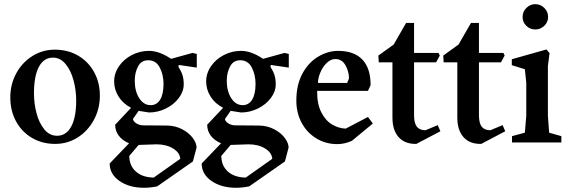

<svg xmlns="http://www.w3.org/2000/svg" viewBox="-20 -682 2723 919"><path d="M29.3 -215.8Q29.3 -278.3 57.6 -330.6Q85.9 -382.8 134.8 -413.6Q183.6 -444.3 242.2 -444.3Q304.7 -444.3 353.5 -416Q402.3 -387.7 430.2 -337.4Q458 -287.1 458 -223.6Q458 -161.1 429.2 -107.9Q400.4 -54.7 351.6 -23.9Q302.7 6.8 244.1 6.8Q182.6 6.8 133.8 -21.5Q85 -49.8 57.1 -100.6Q29.3 -151.4 29.3 -215.8ZM344.7 -201.2Q344.7 -250 332 -297.4Q319.3 -344.7 293.9 -375.5Q268.6 -406.2 233.4 -406.2Q189.5 -406.2 166 -361.8Q142.6 -317.4 142.6 -235.4Q142.6 -186.5 154.8 -140.1Q167 -93.8 191.9 -63Q216.8 -32.2 252.9 -32.2Q296.9 -32.2 320.8 -76.2Q344.7 -120.1 344.7 -201.2Z M504.9 100.6 597.7 3.9Q565.4 -9.8 548.3 -32.7Q531.2 -55.7 531.2 -85L607.4 -166Q569.3 -185.5 547.9 -219.2Q526.4 -252.9 526.4 -292Q526.4 -331.1 549.3 -364.7Q572.3 -398.4 610.8 -418.5Q649.4 -438.5 693.4 -438.5Q742.2 -438.5 798.8 -400.4L901.4 -428.7L921.9 -423.8V-358.4L835.9 -371.1L834 -362.3Q847.7 -340.8 853.5 -322.3Q859.4 -303.7 859.4 -278.3Q859.4 -244.1 835.9 -212.9Q812.5 -181.6 773.9 -162.6Q735.4 -143.6 693.4 -143.6L643.6 -151.4L616.2 -112.3Q618.2 -100.6 632.8 -91.3Q647.5 -82 666 -82L780.3 -81.1Q820.3 -80.1 852.5 -63Q884.8 -45.9 902.8 -21.5Q920.9 2.9 920.9 24.4L903.3 90.8L732.4 210Q698.2 216.8 669.9 216.8Q598.6 216.8 551.8 184.1Q504.9 151.4 504.9 100.6ZM762.7 -280.3Q762.7 -324.2 744.6 -358.9Q726.6 -393.6 689.5 -393.6Q656.2 -393.6 640.6 -363.8Q625 -334 625 -295.9Q625 -245.1 646.5 -211.9Q668 -178.7 701.2 -178.7Q730.5 -178.7 746.6 -205.1Q762.7 -231.4 762.7 -280.3ZM842.8 78.1Q840.8 48.8 808.6 28.8Q776.4 8.8 728.5 8.8L643.6 11.7L598.6 64.5Q599.6 112.3 630.9 139.6Q662.1 167 715.8 168Z M945.3 100.6 1038.1 3.9Q1005.9 -9.8 988.8 -32.7Q971.7 -55.7 971.7 -85L1047.9 -166Q1009.8 -185.5 988.3 -219.2Q966.8 -252.9 966.8 -292Q966.8 -331.1 989.7 -364.7Q1012.7 -398.4 1051.3 -418.5Q1089.8 -438.5 1133.8 -438.5Q1182.6 -438.5 1239.3 -400.4L1341.8 -428.7L1362.3 -423.8V-358.4L1276.4 -371.1L1274.4 -362.3Q1288.1 -340.8 1293.9 -322.3Q1299.8 -303.7 1299.8 -278.3Q1299.8 -244.1 1276.4 -212.9Q1252.9 -181.6 1214.4 -162.6Q1175.8 -143.6 1133.8 -143.6L1084 -151.4L1056.6 -112.3Q1058.6 -100.6 1073.2 -91.3Q1087.9 -82 1106.4 -82L1220.7 -81.1Q1260.7 -80.1 1293 -63Q1325.2 -45.9 1343.3 -21.5Q1361.3 2.9 1361.3 24.4L1343.8 90.8L1172.9 210Q1138.7 216.8 1110.4 216.8Q1039.1 216.8 992.2 184.1Q945.3 151.4 945.3 100.6ZM1203.1 -280.3Q1203.1 -324.2 1185.1 -358.9Q1167 -393.6 1129.9 -393.6Q1096.7 -393.6 1081.1 -363.8Q1065.4 -334 1065.4 -295.9Q1065.4 -245.1 1086.9 -211.9Q1108.4 -178.7 1141.6 -178.7Q1170.9 -178.7 1187 -205.1Q1203.1 -231.4 1203.1 -280.3ZM1283.2 78.1Q1281.2 48.8 1249 28.8Q1216.8 8.8 1168.9 8.8L1084 11.7L1039.1 64.5Q1040 112.3 1071.3 139.6Q1102.5 167 1156.2 168Z M1398.4 -200.2Q1398.4 -276.4 1427.7 -330.1Q1457 -383.8 1503.4 -411.1Q1549.8 -438.5 1597.7 -438.5Q1674.8 -438.5 1714.4 -397Q1753.9 -355.5 1753.9 -274.4L1741.2 -247.1H1498Q1497.1 -185.5 1517.6 -145Q1538.1 -104.5 1569.8 -85.9Q1601.6 -67.4 1634.8 -66.4L1741.2 -122.1L1764.6 -90.8L1664.1 -7.8Q1628.9 7.8 1594.7 7.8Q1539.1 7.8 1494.1 -19.5Q1449.2 -46.9 1423.8 -94.2Q1398.4 -141.6 1398.4 -200.2ZM1641.6 -285.2 1650.4 -306.6Q1650.4 -338.9 1633.8 -369.1Q1617.2 -399.4 1585 -399.4Q1563.5 -399.4 1544.4 -381.3Q1525.4 -363.3 1513.7 -335.9Q1502 -308.6 1502 -285.2Z M1858.4 -120.1V-383.8H1793L1791 -416L1864.3 -468.8L1923.8 -572.3H1961.9V-428.7H2079.1L2085 -416L2067.4 -383.8H1961.9V-130.9Q1961.9 -92.8 1975.1 -75.7Q1988.3 -58.6 2016.6 -58.6L2075.2 -83L2087.9 -53.7L1972.7 6.8Q1918 7.8 1888.2 -25.4Q1858.4 -58.6 1858.4 -120.1Z M2168.9 -120.1V-383.8H2103.5L2101.6 -416L2174.8 -468.8L2234.4 -572.3H2272.5V-428.7H2389.6L2395.5 -416L2377.9 -383.8H2272.5V-130.9Q2272.5 -92.8 2285.6 -75.7Q2298.8 -58.6 2327.1 -58.6L2385.7 -83L2398.4 -53.7L2283.2 6.8Q2228.5 7.8 2198.7 -25.4Q2168.9 -58.6 2168.9 -120.1Z M2481.4 -600.6Q2481.4 -626 2499.5 -644Q2517.6 -662.1 2542 -662.1Q2567.4 -662.1 2585.4 -644Q2603.5 -626 2603.5 -600.6Q2603.5 -576.2 2585.4 -558.6Q2567.4 -541 2542 -541Q2516.6 -541 2499 -558.6Q2481.4 -576.2 2481.4 -600.6ZM2430.7 -30.3 2492.2 -46.9 2499 -127.9V-285.2L2492.2 -350.6L2429.7 -370.1V-398.4L2595.7 -445.3L2610.4 -427.7L2602.5 -366.2V-127.9L2608.4 -46.9L2667 -30.3V0H2430.7Z"/></svg>

Font: Comprehension Dark
Style: Regular
Weight: 700
Designer: Alfredo Marco Pradil
Foundry: Alfredo Marco Pradil
Version: 1.0